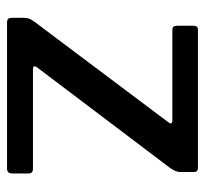

<svg xmlns="http://www.w3.org/2000/svg" viewBox="-38 -532 570 533"><g transform="rotate(90 246.5 -265.0)"><path d="M43 0Q35 0 32 -3Q29 -6 29 -14V-46Q29 -56 31.5 -62Q34 -68 42 -79L319 -448Q327 -459 313 -459H64Q56 -459 53.5 -462Q51 -465 51 -473V-518Q51 -530 62 -530H446Q457 -530 457 -519V-483Q457 -474 454.5 -468Q452 -462 446 -453L167 -84Q158 -72 172 -72H448Q461 -72 461 -60V-14Q461 -8 458 -4Q455 0 446 0H43Z"/></g></svg>

Font: Libre Franklin Thin Medium
Style: Regular
Weight: 500
Version: Version 3.000